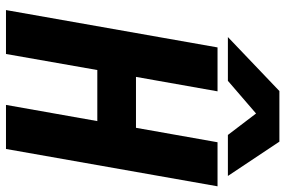

<svg xmlns="http://www.w3.org/2000/svg" viewBox="-180 -798 977 658"><g transform="rotate(90 309.0 -468.5)"><path d="M142 -725H292.5L243 -445.5H417.5L467 -725H618L490 0H339L394.5 -313H219.5L164.5 0H14ZM291.5 -937H465L582.5 -760.5H442L368.5 -857L256.5 -760.5H106.5Z"/></g></svg>

Font: JuliaMono ExtraBold
Style: Italic
Weight: 800
Italic angle: -9°
Monospace: yes
Designer: cormullion
Foundry: corm
Version: Version 0.057; ttfautohint (v1.8.4)